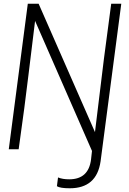

<svg xmlns="http://www.w3.org/2000/svg" viewBox="-20 -800 693 1029"><path d="M354 209Q302 209 285 198L291 151Q315 161 351 161Q455 161 468 54L473 9L168 -688L132 -394L110 -219L80 0H27L129 -780H187L489 -92L537 -485L576 -780H630L519 65Q498 209 354 209Z"/></svg>

Font: Tanohe Sans Light
Style: Italic
Weight: 300
Designer: Village Type and Design LLC & Cristiano Sobral
Foundry: Cooper Hewitt Smithsonian Design Museum
Version: Version 1.00;September 29, 2021;FontCreator 13.0.0.2655 64-b